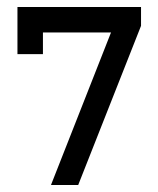

<svg xmlns="http://www.w3.org/2000/svg" viewBox="-20 -530 454 550"><path d="M204 0 384 -456V-510H30V-375H103V-437H298L126 0Z"/></svg>

Font: Venice Serif Bold
Style: Regular
Weight: 700
Designer: Bruno Pierini
Foundry: Unio | Creative Solutions
Version: Version 1.000;PS 001.000;hotconv 1.0.70;makeotf.lib2.5.58329